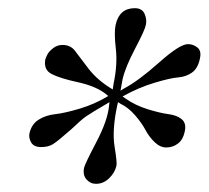

<svg xmlns="http://www.w3.org/2000/svg" viewBox="-20 -727 511 470"><path d="M469 -582Q464 -559 449.5 -549Q435 -539 416 -537.5Q397 -536 358.5 -524.5Q320 -513 280 -491L287 -486Q311 -469 342 -459.5Q373 -450 393 -447.5Q413 -445 425 -435Q437 -425 432 -404Q428 -385 415.5 -375.5Q403 -366 387 -366Q372 -366 358.5 -379Q345 -392 336 -409Q327 -426 310.5 -445Q294 -464 275 -473L269 -477L267 -469Q254 -408 260.5 -368Q267 -328 265 -321Q261 -304 247 -290.5Q233 -277 215 -277Q201 -277 191.5 -288Q182 -299 186 -317Q188 -326 216 -379.5Q244 -433 247 -469L248 -477Q202 -450 190.5 -442Q179 -434 155 -411Q121 -381 109.5 -374Q98 -367 81 -367Q63 -367 56.5 -378Q50 -389 52 -400Q57 -423 74.5 -434Q92 -445 115 -447.5Q138 -450 175 -461Q212 -472 245 -492L235 -500Q211 -517 169.5 -526Q128 -535 107 -545.5Q86 -556 91 -582Q93 -588 96.5 -594.5Q100 -601 110 -609Q120 -617 133 -617Q153 -617 164 -602Q175 -587 197 -558.5Q219 -530 256 -508L258 -522Q268 -569 263.5 -608Q259 -647 263 -666Q272 -707 310 -707Q328 -707 334 -693Q340 -679 337 -666Q335 -654 311 -608.5Q287 -563 280 -533L275 -505L283 -510Q319 -529 369.5 -574Q420 -619 440 -619Q453 -619 463.5 -610.5Q474 -602 469 -582Z"/></svg>

Font: GFS Artemisia
Style: Italic
Weight: 400
Italic angle: -12°
Designer: Takis Katsoulidis and George D. Matthiopoulos
Foundry: George Matthiopoulos and Takis Katsoulidis
Version: Version 1.0